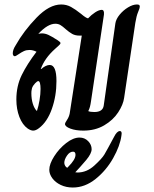

<svg xmlns="http://www.w3.org/2000/svg" viewBox="-20 -573 689 857"><path d="M604 -543Q604 -537 596.5 -519.5Q589 -502 584 -471L534 -136Q530 -106 507.5 -71.5Q485 -37 445 -13.5Q405 10 352 10Q318 10 294 1Q270 -8 270 -20Q270 -24 279 -37.5Q288 -51 291 -66L345 -414H336Q316 -414 302.5 -421.5Q289 -429 273 -443Q260 -455 250 -461Q240 -467 227 -467Q193 -467 151 -422Q161 -424 167 -424Q181 -424 195.5 -417.5Q210 -411 238 -393Q250 -385 250 -381Q250 -376 241.5 -369Q233 -362 226 -355Q179 -313 162 -265H164Q185 -283 202 -283Q232 -283 232 -211Q232 -145 211.5 -87Q191 -29 154 -1Q140 10 128 10Q118 10 104 1Q80 -16 66.5 -51Q53 -86 53 -129Q53 -189 77 -238Q101 -287 143 -342Q127 -350 112 -350Q98 -350 87 -345Q76 -340 63 -331Q50 -322 46 -322Q42 -322 39.5 -325.5Q37 -329 37 -335Q37 -351 50 -371Q86 -435 143 -494Q200 -553 253 -553Q277 -553 297 -542Q317 -531 342 -511Q363 -493 373 -491Q388 -507 405 -518Q422 -529 434 -529Q446 -529 444 -508L386 -120Q384 -106 381.5 -96.5Q379 -87 374 -77Q383 -73 401 -73Q439 -73 443 -102L495 -469Q498 -488 514 -507.5Q530 -527 551.5 -540Q573 -553 591 -553Q598 -553 601 -551Q604 -549 604 -543ZM151 -211Q146 -211 136.5 -201Q127 -191 123 -180Q123 -178 121.5 -172.5Q120 -167 120 -157Q120 -131 126.5 -110Q133 -89 144 -78H145Q152 -99 156.5 -126Q161 -153 161 -176Q161 -192 158.5 -201.5Q156 -211 151 -211ZM523 23Q523 28 522 32Q516 78 485 133Q454 188 406.5 226Q359 264 305 264Q275 264 251 252.5Q227 241 213.5 222.5Q200 204 200 185Q200 159 222 124.5Q244 90 275.5 65.5Q307 41 335 41Q358 41 373.5 57Q389 73 389 93Q389 112 365 141Q361 146 338 172L316 196Q320 197 326 197Q367 197 401 166Q435 135 446 116.5Q457 98 489 38Q502 12 515 12Q523 12 523 23ZM317 118Q317 104 306 104Q291 104 279 121.5Q267 139 267 154Q267 160 270.5 166.5Q274 173 280 176L285 171Q317 139 317 118Z"/></svg>

Font: Charm
Style: Bold
Weight: 700
Designer: Katatrad Aksorn Co.,Ltd.
Foundry: Cadson Demak Co.,Ltd.
Version: Version 1.001